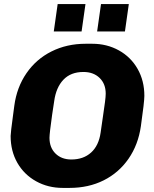

<svg xmlns="http://www.w3.org/2000/svg" viewBox="-20 -909 753 939"><path d="M287 10Q215 10 156.5 -22.5Q98 -55 65 -112.5Q32 -170 32 -244Q32 -259 44 -347L50 -392Q62 -482 109.5 -551Q157 -620 232 -657.5Q307 -695 399 -695H431Q503 -695 561.5 -662.5Q620 -630 653 -572Q686 -514 686 -440Q686 -411 669 -292Q656 -201 608.5 -132.5Q561 -64 487 -27Q413 10 320 10ZM472 -260 484 -343Q490 -383 493.5 -410Q497 -437 497 -451Q497 -499 467 -528Q437 -557 388 -557Q326 -557 290 -519Q254 -481 245 -414L235 -348Q222 -256 222 -235Q222 -187 251.5 -158Q281 -129 329 -129Q388 -129 425.5 -163Q463 -197 472 -260ZM379 -755H243L262 -889H398ZM591 -755H455L474 -889H610Z"/></svg>

Font: Chivo ExtraBold Italic
Style: Regular
Weight: 800
Italic angle: -8.05°
Designer: Hector Gatti
Foundry: Omnibus-Type
Version: Version 1.007